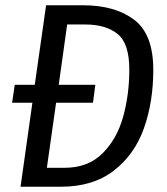

<svg xmlns="http://www.w3.org/2000/svg" viewBox="-20 -709 634 729"><path d="M562 -444Q562 -322 526.5 -222Q491 -122 412 -61Q333 0 211 0H58L103 -319H26L36 -387H112L155 -689H295Q417 -689 489.5 -634Q562 -579 562 -444ZM471 -445Q471 -544 426.5 -580Q382 -616 304 -616H235L203 -387H342L333 -319H193L158 -72H227Q314 -72 369 -126.5Q424 -181 447.5 -265.5Q471 -350 471 -445Z"/></svg>

Font: Fira Sans Condensed
Style: Italic
Weight: 400
Width: 3
Italic angle: -8°
Designer: bBox Type GmbH & Carrois Corporate GbR & Edenspiekermann AG
Foundry: bBox Type GmbH & Carrois Corporate GbR & Edenspiekermann AG
Version: Version 4.301